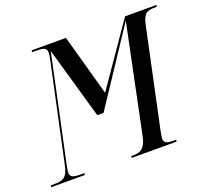

<svg xmlns="http://www.w3.org/2000/svg" viewBox="-152 -864 1095 1013"><g transform="rotate(-20 395.5 -357.0)"><path d="M-30 0H159L161 -10H146C100 -10 81 -15 81 -41C81 -49 83 -62 87 -81L214 -676L329 -274H364L641 -692L515 -84C501 -20 472 -10 435 -10H424L422 0H674L676 -10H660C630 -10 608 -14 608 -40C608 -48 611 -65 614 -80L732 -635C745 -698 767 -704 809 -704H819L821 -714H645L408 -371L313 -714H121L119 -704H142C182 -704 201 -699 201 -673C201 -665 199 -652 194 -627L77 -81C64 -20 40 -10 -6 -10H-28Z"/></g></svg>

Font: Noto Serif Display ExtraCondensed Medium
Style: Italic
Weight: 500
Width: 2
Italic angle: -12°
Designer: Monotype Design Team
Foundry: Monotype Imaging Inc.
Version: Version 2.009